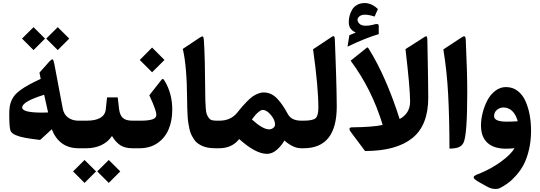

<svg xmlns="http://www.w3.org/2000/svg" viewBox="-20 -969 3530 1255"><path d="M357.4 -791.5 432.6 -716.8 357.4 -641.6 282.2 -716.8ZM199.2 -791.5 274.4 -716.8 199.2 -641.6 124 -716.8ZM254.4 -232.9Q267.1 -232.9 294.4 -233.9L268.6 -349.6Q125 -305.2 125 -266.1Q125 -232.9 254.4 -232.9ZM499.5 0H493.7Q367.2 0 318.4 -124L242.2 -54.2Q233.9 -55.2 213.6 -57.9Q193.4 -60.5 179.4 -62.5Q165.5 -64.5 145.3 -68.1Q125 -71.8 110.8 -75.9Q96.7 -80.1 82.5 -85.9Q68.4 -91.8 59.6 -99.6Q50.8 -107.4 47.9 -117.2Q40.5 -140.1 40.5 -221.7Q40.5 -251 43.7 -272.5Q46.9 -293.9 56.2 -314.2Q65.4 -334.5 79.3 -350.1Q93.3 -365.7 117.4 -383.1Q141.6 -400.4 171.6 -416.5Q201.7 -432.6 246.1 -453.6L237.8 -494.1L301.3 -565.4Q317.4 -583 323.5 -581.1Q329.6 -579.1 335 -551.8L390.1 -259.8Q397 -221.2 425 -200.7Q453.1 -180.2 491.7 -180.2H499.5Q511.7 -180.2 511.7 -115.7V-69.3Q511.7 0 499.5 0Z M690.9 76.7 766.1 151.4 690.9 226.6 615.7 151.4ZM532.7 76.7 607.9 151.4 532.7 226.6 457.5 151.4ZM494.6 -180.2H547.4Q603.5 -180.2 635.5 -198.7Q667.5 -217.3 671.4 -254.4L679.7 -332.5H749.5L758.3 -255.9Q763.2 -216.3 783 -198.2Q802.7 -180.2 845.7 -180.2H855Q867.2 -180.2 867.2 -115.7V-69.3Q867.2 0 855 0H844.7Q797.9 0 767.6 -19Q737.3 -38.1 711.9 -80.1Q685.5 -40.5 642.1 -20.3Q598.6 0 544.9 0H494.6Q467.8 0 467.8 -75.2V-109.4Q467.8 -180.2 494.6 -180.2Z M850.1 0Q823.2 0 823.2 -75.2V-109.4Q823.2 -180.2 850.1 -180.2H902.3Q948.2 -180.2 975.1 -188.5Q1002 -196.8 1002 -218.8Q1002 -231 994.1 -254.4Q986.3 -277.8 979.2 -293.9Q972.2 -310.1 956.1 -346.2L1030.3 -440.9Q1036.6 -449.2 1040.3 -451.7Q1043.9 -454.1 1047.4 -451.7Q1050.8 -449.2 1056.2 -440.4Q1106 -357.9 1106 -252.4Q1106 -179.2 1081.8 -122.8Q1057.6 -66.4 1008.8 -33.2Q960 0 892.6 0ZM974.1 -658.2 1055.2 -577.1 974.1 -496.6 893.6 -577.1Z M1321.3 -374Q1321.8 -329.6 1322.3 -309.1Q1322.8 -288.6 1325 -261Q1327.1 -233.4 1331.5 -222.4Q1335.9 -211.4 1344 -199.5Q1352.1 -187.5 1364.3 -183.8Q1376.5 -180.2 1394.5 -180.2H1404.3Q1416.5 -180.2 1416.5 -115.7V-69.3Q1416.5 0 1404.3 0H1387.7Q1361.8 0 1340.3 -3.7Q1318.8 -7.3 1302 -15.1Q1285.2 -22.9 1271.7 -32.7Q1258.3 -42.5 1248.3 -57.9Q1238.3 -73.2 1231 -87.9Q1223.6 -102.5 1218.8 -124.3Q1213.9 -146 1210.9 -165Q1208 -184.1 1206.3 -211.4Q1204.6 -238.8 1204.1 -261Q1203.6 -283.2 1203.1 -315.4Q1201.7 -537.6 1174.8 -649.4L1285.6 -723.1Q1301.3 -733.9 1306.4 -730Q1311.5 -726.1 1313 -702.1Q1320.3 -584.5 1321.3 -374Z M1626.5 -188Q1697.3 -123.5 1738.8 -123.5Q1753.9 -123.5 1765.9 -132.6Q1777.8 -141.6 1777.8 -155.3Q1777.8 -185.5 1750.2 -218Q1722.7 -250.5 1697.8 -250.5Q1686.5 -250.5 1671.9 -238.5Q1657.2 -226.6 1648.4 -216.1Q1639.6 -205.6 1626.5 -188ZM1399.4 -180.2H1414.1Q1488.8 -180.2 1531.2 -233.4Q1550.8 -257.8 1562.7 -271.7Q1574.7 -285.6 1594.5 -305.9Q1614.3 -326.2 1629.6 -337.2Q1645 -348.1 1664.8 -356.4Q1684.6 -364.7 1703.1 -364.7Q1729.5 -364.7 1752.4 -353.8Q1775.4 -342.8 1795.2 -320.8Q1814.9 -298.8 1829.6 -276.9Q1844.2 -254.9 1862.3 -222.2Q1885.3 -180.2 1949.7 -180.2H1958.5Q1970.7 -180.2 1970.7 -109.4V-69.3Q1970.7 0 1958.5 0H1946.8Q1897.5 0 1838.9 -50.3Q1820.3 -17.1 1790 9.8Q1759.8 36.6 1725.1 36.6Q1650.9 36.6 1543.5 -60.1Q1496.6 0 1412.1 0H1399.4Q1372.6 0 1372.6 -75.2V-109.4Q1372.6 -180.2 1399.4 -180.2Z M1953.6 -180.2H1964.4Q2024.4 -180.2 2042.7 -196.3Q2061 -212.4 2061 -265.6Q2061 -399.4 2026.4 -647L2138.2 -721.2Q2155.3 -734.4 2161.9 -732.4Q2168.5 -730.5 2168.9 -705.1Q2169.9 -673.3 2172.9 -597.7Q2175.8 -522 2177 -478.5Q2178.2 -435.1 2179.7 -375.7Q2181.2 -316.4 2181.2 -272.9Q2181.2 0 1964.8 0H1953.6Q1926.8 0 1926.8 -75.2V-109.4Q1926.8 -180.2 1953.6 -180.2Z M2251.5 -664.1 2263.7 -738.8Q2269 -741.2 2276.9 -744.4Q2284.7 -747.6 2292.2 -750.7Q2299.8 -753.9 2305.2 -756.3Q2282.7 -766.6 2271.2 -782.7Q2259.8 -798.8 2259.8 -824.7Q2259.8 -845.7 2265.1 -866Q2270.5 -886.2 2281.7 -905.8Q2293 -925.3 2314.7 -937.3Q2336.4 -949.2 2365.2 -949.2Q2374 -949.2 2382.8 -947.5Q2391.6 -945.8 2400.1 -942.6Q2408.7 -939.5 2417.2 -934.8Q2425.8 -930.2 2433.8 -923.8Q2441.9 -917.5 2450.2 -910.2L2428.7 -860.8Q2391.1 -873 2366.2 -873Q2342.8 -873 2329.8 -862.5Q2316.9 -852.1 2316.9 -840.3Q2316.9 -826.2 2329.8 -813.5Q2342.8 -800.8 2371.1 -800.8Q2395 -800.8 2420.4 -807.6Q2420.9 -807.6 2421.9 -808.1Q2426.3 -809.6 2429 -810.1Q2431.6 -810.5 2436.3 -811.5Q2440.9 -812.5 2443.8 -812Q2446.8 -811.5 2449.7 -810.8Q2452.6 -810.1 2454.1 -807.4Q2455.6 -804.7 2455.6 -800.3V-746.1Q2413.6 -733.9 2362.1 -713.1Q2310.5 -692.4 2251.5 -664.1ZM2481.4 -152.3Q2411.6 -384.3 2272 -572.3L2371.6 -652.3Q2380.4 -659.7 2382.8 -659.2Q2385.3 -658.7 2390.6 -649.9Q2503.4 -469.2 2592.3 -190.9Q2660.6 -228.5 2660.6 -304.7Q2660.6 -393.1 2630.4 -647.9L2746.1 -721.7Q2761.2 -732.9 2767.1 -731.7Q2772.9 -730.5 2773.4 -710.9Q2779.3 -407.2 2779.3 -331.1Q2779.3 -148.9 2674.1 -65.4Q2568.8 18.1 2366.2 18.1L2275.4 -103Q2250 -136.7 2282.2 -136.7Q2418 -138.2 2481.4 -152.3Z M2877.9 -646 2994.6 -722.7Q3010.3 -733.9 3016.8 -731.2Q3023.4 -728.5 3024.4 -708.5Q3034.2 -496.6 3034.2 -364.3Q3034.2 -78.1 3008.3 -33.2Q2996.6 -13.2 2975.3 -5.6Q2954.1 2 2918 2.4Q2917.5 -196.8 2909.4 -350.6Q2901.4 -504.4 2877.9 -646Z M3343.3 -0.5Q3318.4 2.9 3283.7 2.9Q3206.1 2 3165 -36.6Q3124 -75.2 3124 -148.4Q3124 -189 3135 -232.2Q3146 -275.4 3165.8 -313.2Q3185.5 -351.1 3217.5 -375.5Q3249.5 -399.9 3287.1 -399.9Q3330.6 -399.9 3363.5 -374.8Q3396.5 -349.6 3415 -307.4Q3433.6 -265.1 3442.4 -216.6Q3451.2 -168 3451.2 -113.8Q3451.2 -48.8 3438 7.6Q3424.8 64 3404.8 103.3Q3384.8 142.6 3356.4 174.8Q3328.1 207 3302.2 226.3Q3276.4 245.6 3247.6 260.3Q3231 268.1 3209 265.6Q3187 263.2 3168.9 253.4L3115.7 224.1Q3103 216.8 3094.5 210.9Q3085.9 205.1 3081.3 200.7Q3076.7 196.3 3076.7 191.9Q3076.7 187.5 3077.1 185.1Q3077.6 182.6 3083.7 179.2Q3089.8 175.8 3092.5 174.3Q3095.2 172.9 3104.5 169.2Q3113.8 165.5 3116.7 164.6Q3193.4 132.8 3256.8 86.2Q3320.3 39.6 3343.3 -0.5ZM3209.5 -209.5Q3209.5 -173.8 3293 -173.8Q3325.2 -173.8 3364.3 -176.3Q3352.5 -219.2 3328.6 -242.7Q3304.7 -266.1 3271 -266.6Q3246.1 -266.1 3227.8 -250.5Q3209.5 -234.9 3209.5 -209.5Z"/></svg>

Font: Sahel FD
Style: Bold-FD
Weight: 700
Foundry: Saber Rastikerdar (saber.rastikerdar@gmail.com)
Version: Version 3.3.0